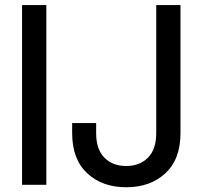

<svg xmlns="http://www.w3.org/2000/svg" viewBox="-20 -748 816 777"><path d="M167.5 -727.5V0H69.3V-727.5ZM490.7 9.8Q393.6 9.8 332.8 -46.9Q272 -103.5 272 -209V-250H369.1V-209Q369.1 -144 402.3 -110.1Q435.5 -76.2 490.7 -76.2Q545.4 -76.2 578.9 -110.1Q612.3 -144 612.3 -209V-727.5H710.4V-209Q710.4 -103.5 649.4 -46.9Q588.4 9.8 490.7 9.8Z"/></svg>

Font: Inter Cardless Display
Style: Regular
Weight: 400
Designer: Rasmus Andersson
Foundry: rsms
Version: Version 4.001;git-9221beed3